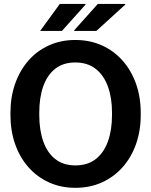

<svg xmlns="http://www.w3.org/2000/svg" viewBox="-20 -919 746 950"><path d="M353 10.3Q281.2 10.3 222.2 -16.6Q163.1 -43.5 120.4 -92Q77.6 -140.6 54.7 -206.3Q31.7 -272 31.7 -350.1V-360.8Q31.7 -438.5 54.7 -504.2Q77.6 -569.8 120.1 -618.7Q162.6 -667.5 221.7 -694.3Q280.8 -721.2 352.5 -721.2Q424.8 -721.2 484.4 -694.3Q543.9 -667.5 586.9 -618.7Q629.9 -569.8 653.1 -504.2Q676.3 -438.5 676.3 -360.8V-350.1Q676.3 -272 653.1 -206.3Q629.9 -140.6 586.9 -92Q543.9 -43.5 484.6 -16.6Q425.3 10.3 353 10.3ZM353 -100.6Q413.6 -100.6 453.6 -131.8Q493.7 -163.1 513.9 -219.2Q534.2 -275.4 534.2 -350.1V-361.8Q534.2 -435.5 513.7 -491.5Q493.2 -547.4 452.9 -578.6Q412.6 -609.9 352.5 -609.9Q293 -609.9 253.4 -578.9Q213.9 -547.9 194.1 -492.2Q174.3 -436.5 174.3 -361.8V-350.1Q174.3 -275.4 194.1 -219.2Q213.9 -163.1 253.7 -131.8Q293.5 -100.6 353 -100.6ZM347.7 -766.1 346.7 -768.6 463.9 -899.4H599.1L600.1 -896.5L457 -766.1ZM182.1 -766.1H178.7L275.9 -899.4H402.8L403.8 -897L286.6 -766.1Z"/></svg>

Font: Robotiche
Style: Bold
Weight: 700
Designer: Google
Version: Version 2.001